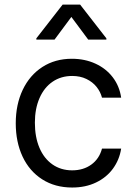

<svg xmlns="http://www.w3.org/2000/svg" viewBox="-20 -810 594 841"><path d="M296.2 11.4Q220.9 11.4 164.8 -24.5Q108.7 -60.4 78.8 -124.3Q49 -188.2 49 -269.9Q49 -352.3 79.5 -416.5Q110.1 -480.8 165.8 -516.7Q221.6 -552.6 294.7 -552.6Q351.6 -552.6 398.1 -531.2Q444.6 -509.9 474.1 -471.2Q503.6 -432.5 510.7 -382.1H426.8Q420.1 -408 402.9 -429.5Q385.7 -451 358.5 -464.1Q331.3 -477.3 296.2 -477.3Q247.5 -477.3 210.4 -452.1Q173.3 -426.8 153.1 -380.3Q132.8 -333.8 132.8 -272.7Q132.8 -209.9 152.7 -162.8Q172.6 -115.8 209.7 -89.8Q246.8 -63.9 296.2 -63.9Q345.2 -63.9 380 -89.1Q414.8 -114.3 426.8 -159.1H510.7Q503.2 -110.4 475 -71.6Q446.7 -32.7 400.7 -10.7Q354.8 11.4 296.2 11.4ZM366.5 -636.4 292.6 -735.8 218.8 -636.4H139.2V-642L254.3 -789.8H331L446 -642V-636.4Z"/></svg>

Font: Riot Sans
Style: Regular
Weight: 400
Designer: Rasmus Andersson
Foundry: rsms
Version: Version 3.005